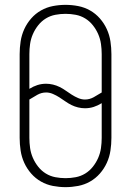

<svg xmlns="http://www.w3.org/2000/svg" viewBox="-20 -763 540 791"><path d="M250 8Q224 8 198 3Q172 -2 149 -15Q126 -28 108.5 -48Q91 -68 80 -92Q69 -116 65 -142.5Q61 -169 61 -195V-540Q61 -566 65 -592.5Q69 -619 80 -643Q91 -667 108.5 -687Q126 -707 149 -720Q172 -733 198 -738Q224 -743 250 -743Q276 -743 302 -738Q328 -733 351 -720Q374 -707 391.5 -687Q409 -667 420 -643Q431 -619 435 -592.5Q439 -566 439 -540V-195Q439 -169 435 -142.5Q431 -116 420 -92Q409 -68 391.5 -48Q374 -28 351 -15Q328 -2 302 3Q276 8 250 8ZM330 -353Q349 -353 366 -362.5Q383 -372 399 -382V-540Q399 -561 396 -582Q393 -603 384.5 -622.5Q376 -642 362.5 -659Q349 -676 331 -687Q313 -698 292 -702Q271 -706 250 -706Q229 -706 208 -702Q187 -698 169 -687Q151 -676 137.5 -659Q124 -642 115.5 -622.5Q107 -603 104 -582Q101 -561 101 -540V-397Q117 -407 134 -412.5Q151 -418 170 -418Q184 -418 198.5 -414.5Q213 -411 226 -404.5Q239 -398 251 -389.5Q263 -381 275.5 -373Q288 -365 302 -359Q316 -353 330 -353ZM250 -29Q271 -29 292 -33Q313 -37 331 -48Q349 -59 362.5 -76Q376 -93 384.5 -112.5Q393 -132 396 -153Q399 -174 399 -195V-338Q383 -328 366 -322.5Q349 -317 330 -317Q316 -317 301.5 -320.5Q287 -324 274 -330.5Q261 -337 249 -345.5Q237 -354 224.5 -362Q212 -370 198 -376Q184 -382 170 -382Q151 -382 134 -372.5Q117 -363 101 -353V-195Q101 -174 104 -153Q107 -132 115.5 -112.5Q124 -93 137.5 -76Q151 -59 169 -48Q187 -37 208 -33Q229 -29 250 -29Z"/></svg>

Font: Iosevka SS04 Extralight
Style: Regular
Weight: 200
Monospace: yes
Designer: Belleve Invis
Foundry: Belleve Invis
Version: Version 19.0.0; ttfautohint (v1.8.4)